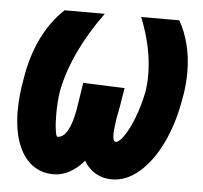

<svg xmlns="http://www.w3.org/2000/svg" viewBox="-45 -592 690 652"><g transform="rotate(5 300.0 -266.0)"><path d="M20.5 -192.5Q20.5 -244.5 31.5 -302.5Q43.5 -378 73.2 -439.8Q103 -501.5 149.5 -545H286.5Q184 -404.5 157.5 -269.5Q152 -233 152 -191Q152 -159.5 155.2 -137.2Q158.5 -115 162.5 -115Q201.5 -115 219.5 -211.5L234 -305L375.5 -299.5L371 -273Q368.5 -256 365 -235.5Q361.5 -215 358 -200.5Q351.5 -159.5 351.5 -139Q351.5 -115 361.5 -115Q372.5 -115 389.2 -139.2Q406 -163.5 421.8 -204.5Q437.5 -245.5 447 -292.5Q451.5 -322 451.5 -351Q451.5 -443 410.5 -545H540.5Q561 -509 572 -465.2Q583 -421.5 583 -371.5Q583 -324 574 -279.5Q560 -196 528 -129.2Q496 -62.5 452 -24.8Q408 13 359.5 13Q328 13 303.5 -1.2Q279 -15.5 263.5 -42Q241.5 -16 215 -1.5Q188.5 13 160.5 13Q116.5 13 85 -12Q53.5 -37 37 -83.2Q20.5 -129.5 20.5 -192.5Z"/></g></svg>

Font: JuliaMono Black
Style: Italic
Weight: 900
Italic angle: -9°
Monospace: yes
Designer: cormullion
Foundry: corm
Version: Version 0.057; ttfautohint (v1.8.4)